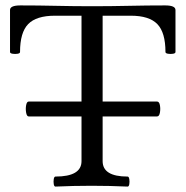

<svg xmlns="http://www.w3.org/2000/svg" viewBox="-20 -686 685 709"><path d="M185 3Q180 3 178.5 -6Q177 -15 178.5 -24.5Q180 -34 185 -34Q281 -34 281 -91V-628H183Q114 -628 84 -597Q54 -566 54 -494Q54 -489 45 -487.5Q36 -486 26.5 -487.5Q17 -489 17 -494V-649Q17 -666 55 -666Q121 -666 187 -664.5Q253 -663 320 -663Q388 -663 455.5 -664.5Q523 -666 590 -666Q628 -666 628 -649V-494Q628 -489 619 -487.5Q610 -486 600.5 -487.5Q591 -489 591 -494Q591 -566 561 -597Q531 -628 463 -628H359V-91Q359 -34 451 -34Q456 -34 457.5 -24.5Q459 -15 457.5 -6Q456 3 451 3Q385 0 318 0Q251 0 185 3ZM86 -256Q79 -256 76.5 -270Q74 -284 76.5 -297.5Q79 -311 86 -311H560Q568 -311 570.5 -297.5Q573 -284 570.5 -270Q568 -256 560 -256Z"/></svg>

Font: Junicode
Style: Regular
Weight: 400
Designer: Peter S. Baker
Version: Version 2.100; ttfautohint (v1.8.4)